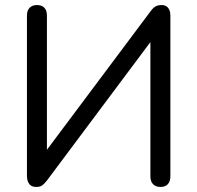

<svg xmlns="http://www.w3.org/2000/svg" viewBox="-20 -732 780 759"><path d="M122.5 7Q114 7 107.2 4.2Q100.5 1.5 96 -4.2Q91.5 -10 89 -18Q86.5 -26 86.5 -37V-670.5Q86.5 -690.5 97 -701.2Q107.5 -712 126.5 -712Q145.5 -712 155.5 -701.2Q165.5 -690.5 165.5 -670.5V-110.5H143.5L574.5 -686.5Q584.5 -700.5 594.2 -706.2Q604 -712 619 -712Q630 -712 637.5 -707.2Q645 -702.5 649.2 -693.2Q653.5 -684 653.5 -671V-35Q653.5 -15 643.5 -4Q633.5 7 614.5 7Q595.5 7 585 -4Q574.5 -15 574.5 -35V-595H596.5L166 -19Q155.5 -5.5 147 0.8Q138.5 7 122.5 7Z"/></svg>

Font: Nunito ExtraLight
Style: Regular
Weight: 200
Designer: Vernon Adams
Foundry: Vernon Adams
Version: Version 3.602;April 4, 2023;FontCreator 14.0.0.2856 64-bit